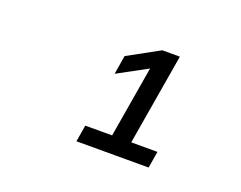

<svg xmlns="http://www.w3.org/2000/svg" viewBox="-67 -993 735 585"><g transform="rotate(20 300.0 -700.0)"><path d="M221 -525 230 -579H317L356 -810L260 -758L270 -819L372 -875H429L379 -579H464L455 -525Z"/></g></svg>

Font: CommitMono
Style: Italic
Weight: 400
Monospace: yes
Designer: Eigil Nikolajsen
Foundry: Eigil Nikolajsen
Version: Version 1.143